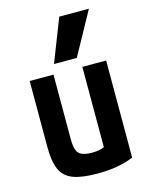

<svg xmlns="http://www.w3.org/2000/svg" viewBox="-120 -866 739 951"><g transform="rotate(-15 250.0 -390.0)"><path d="M260 10Q181 10 136 -7Q91 -24 72.5 -65.5Q54 -107 54 -180V-520H176V-187Q176 -152 183.5 -132.5Q191 -113 210 -105Q229 -97 261 -97Q280 -97 295 -99.5Q310 -102 327 -109.5Q344 -117 369 -131L324 -54V-520H446V-22Q407 -6 361.5 2Q316 10 260 10ZM309 -570H192L278 -790H430Z"/></g></svg>

Font: M PLUS Code Latin SemiBold
Style: Regular
Weight: 600
Designer: Coji Morishita
Foundry: UNDERFOREST DESIGN
Version: Version 1.002; ttfautohint (v1.8.3)